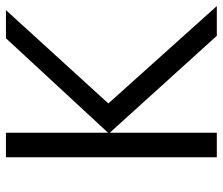

<svg xmlns="http://www.w3.org/2000/svg" viewBox="-72 -682 754 650"><g transform="rotate(-90 305.0 -357.0)"><path d="M609.4 0H508.8L180.7 -362.3V0H97.7V-713.9H180.7V-368.2L500.5 -713.9H595.7L279.8 -367.2Z"/></g></svg>

Font: Open Sans
Style: Regular
Weight: 400
Designer: Monotype Design Team
Foundry: Monotype Imaging Inc.
Version: Version 3.000; ttfautohint (v1.8.4)